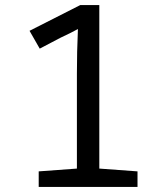

<svg xmlns="http://www.w3.org/2000/svg" viewBox="-20 -734 640 754"><path d="M520 -61V0H282H132V-61L282 -72V-445Q282 -530 286 -620Q259 -605 218 -586L136 -543L96 -613L295 -714H370V-72Z"/></svg>

Font: Noto Sans Mono UI
Style: Regular
Weight: 400
Monospace: yes
Designer: Monotype Design team
Foundry: Monotype Imaging Inc.
Version: Version 1.000